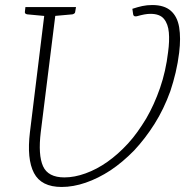

<svg xmlns="http://www.w3.org/2000/svg" viewBox="-20 -734 759 763"><path d="M225 9Q144 9 115 -46.5Q86 -102 99 -209L160 -706H204L142 -209Q131 -118 151 -73.5Q171 -29 236 -29Q256 -29 277 -33Q298 -37 320 -45Q409 -77 489 -164Q509 -186 526.5 -210.5Q544 -235 561 -263Q593 -318 616 -384.5Q639 -451 648 -527Q654 -571 651 -605Q648 -639 631.5 -659Q615 -679 578 -679Q566 -679 553 -676.5Q540 -674 526 -670Q520 -668 515 -669.5Q510 -671 509 -678L506 -699Q527 -706 545.5 -710Q564 -714 585 -714Q633 -714 659 -691Q685 -668 692 -625.5Q699 -583 692 -525Q687 -484 678 -446Q669 -408 657 -372Q631 -300 594 -241.5Q557 -183 513 -136Q467 -89 419 -57Q370 -25 320.5 -8Q271 9 225 9ZM173 -706 163 -670 88 -677Q83 -678 80.5 -680.5Q78 -683 79 -688L81 -706ZM282 -706 279 -688Q279 -683 275.5 -680.5Q272 -678 268 -677L190 -670V-706Z"/></svg>

Font: Aleo ExtraLight
Style: Italic
Weight: 250
Italic angle: -7°
Designer: Alessio Laiso
Foundry: Alessio Laiso
Version: Version 2.001;gftools[0.9.29]